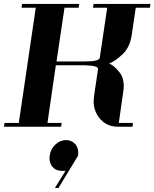

<svg xmlns="http://www.w3.org/2000/svg" viewBox="-20 -635 774 962"><path d="M0 0 2.9 -19H74.2L159.2 -596.2H87.9L90.8 -615.2H377L374 -596.2H303.2L263.2 -327.1H405.8Q478.5 -327.1 480 -346.2L517.1 -596.2H445.8L449.2 -615.2H733.9L731 -596.2H660.2L640.1 -460.9Q631.3 -397.5 592.8 -361.8Q554.2 -326.2 526.9 -316.9Q551.3 -307.6 580.1 -271Q600.1 -245.1 600.1 -204.1Q600.1 -189.5 597.2 -172.9L575.2 -19H646L644 0H571.8Q511.7 0 477.1 -44.9Q449.2 -80.1 449.2 -127.9Q449.2 -136.2 451.2 -153.8L471.2 -288.1Q474.1 -306.6 402.8 -308.1H259.8L217.8 -19H289.1L286.1 0ZM228 158.2Q228 148.9 229 145Q233.4 111.8 257.8 88.9Q281.2 66.9 312 66.9Q339.8 66.9 358.9 88.9Q372.1 106.9 372.1 130.9Q372.1 140.1 371.1 145L272.9 307.1H254.9L308.1 221.2H289.1Q260.3 221.2 241.2 199.2Q228 179.7 228 158.2Z"/></svg>

Font: Hjet
Style: Italic
Weight: 400
Designer: T. Christopher White
Version: Version 1.2